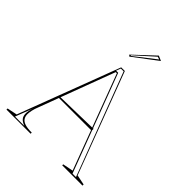

<svg xmlns="http://www.w3.org/2000/svg" viewBox="-252 -1078 1225 1225"><g transform="rotate(45 361.0 -465.5)"><path d="M18 0V-10L86 -24L345 -708H378L636 -24L704 -10V0H521V-9L592 -23L352 -662H342L151 -152Q142 -130 137.5 -109.5Q133 -89 133 -74Q133 -53 143 -38.5Q153 -24 175.5 -17Q198 -10 236 -10V0ZM192 -289V-299L498 -306V-289ZM605 -9H636L374 -701H349L337 -670H356ZM88 -7H172Q147 -16 134.5 -30.5Q122 -45 122 -70Q122 -83 125 -96.5Q128 -110 135 -129ZM333 -793 324 -802 462 -931 496 -916ZM334 -806 337 -803 481 -915 462 -921Z"/></g></svg>

Font: Kalnia Glaze Thin ExtraLight
Style: Regular
Weight: 250
Version: Version 1.110